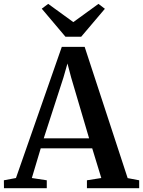

<svg xmlns="http://www.w3.org/2000/svg" viewBox="-40 -996 756 1016"><path d="M44.5 -54 287 -748H408L635.5 -53.5L696.5 -42V0H420V-42L496 -54L448 -211H175.5L128.5 -54L207.5 -42V0H-19L-19.5 -42ZM431.5 -264 336.5 -586 317 -660 295.5 -585 191.5 -264ZM306.5 -801.5 181 -950 215 -975.5 348 -879 481 -975.5 515 -949.5 389.5 -801.5Z"/></svg>

Font: Merriweather 60pt SemiBold
Style: Regular
Weight: 600
Version: Version 2.100